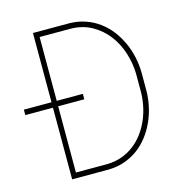

<svg xmlns="http://www.w3.org/2000/svg" viewBox="-128 -806 848 901"><g transform="rotate(-15 296.5 -355.5)"><path d="M112.3 0V-348.1H-22V-374.5H112.3V-710.9H291Q332.5 -710 368.4 -697.3Q404.3 -684.6 433.6 -662.8Q462.9 -641.1 485.6 -611.6Q508.3 -582 523.9 -547.9Q539.6 -513.7 547.9 -475.6Q556.2 -437.5 556.6 -398.9V-312Q556.2 -273.4 547.9 -235.4Q539.6 -197.3 523.9 -163.1Q508.3 -128.9 485.6 -99.4Q462.9 -69.8 433.6 -48.1Q404.3 -26.4 368.4 -13.7Q332.5 -1 291 0ZM264.6 -348.1H137.7V-26.4H291Q329.1 -27.3 361.3 -39.1Q393.6 -50.8 419.9 -70.8Q446.3 -90.8 466.8 -117.9Q487.3 -145 501.2 -176.5Q515.1 -208 522.5 -242.4Q529.8 -276.9 530.3 -312V-400.4Q529.3 -452.6 513.2 -502.9Q497.1 -553.2 466.6 -593.3Q436 -633.3 391.8 -658.2Q347.7 -683.1 291 -684.6H137.7V-374.5H264.6Z"/></g></svg>

Font: Roboto Mono Thin
Style: Regular
Weight: 250
Designer: Google
Version: Version 2.000985; 2015; ttfautohint (v1.3)